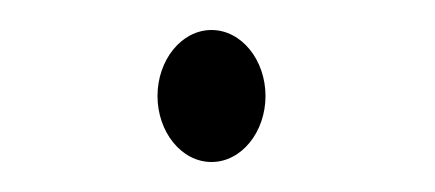

<svg xmlns="http://www.w3.org/2000/svg" viewBox="-20 -96 290 128"><path d="M121 12C141 12 157 -8 157 -32C157 -56 141 -76 121 -76C101 -76 85 -56 85 -32C85 -8 101 12 121 12Z"/></svg>

Font: Inconsolata UltraCondensed Thin
Style: Regular
Weight: 100
Width: 1
Monospace: yes
Designer: Raph Levien, Cyreal, Brenton Simpson
Foundry: Raph Levien, Cyreal, Google
Version: Version 3.100